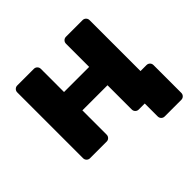

<svg xmlns="http://www.w3.org/2000/svg" viewBox="-158 -686 970 970"><g transform="rotate(-45 327.0 -201.0)"><path d="M499.5 117.5Q488.9 117.5 481.6 110.3Q474.4 103 474.4 92.4V0H444.4L406.5 -131.1H617.7Q628.4 -131.1 635.6 -123.9Q642.9 -116.6 642.9 -106V92.4Q642.9 103 635.6 110.3Q628.4 117.5 617.7 117.5ZM83.6 0Q73 0 65.8 -7.2Q58.5 -14.5 58.5 -25.1V-494.9Q58.5 -505.5 65.8 -512.8Q73 -520 83.6 -520H201.9Q212.5 -520 219.7 -512.8Q227 -505.5 227 -494.9V-329.4H406.5V-494.9Q406.5 -505.5 413.8 -512.8Q421 -520 431.6 -520H549.9Q560.5 -520 567.7 -512.8Q575 -505.5 575 -494.9V-25.1Q575 -14.5 567.7 -7.2Q560.5 0 549.9 0H431.6Q421 0 413.8 -7.2Q406.5 -14.5 406.5 -25.1V-198.3H227V-25.1Q227 -14.5 219.7 -7.2Q212.5 0 201.9 0Z"/></g></svg>

Font: Rubik Light
Style: Regular
Weight: 300
Designer: Hubert and Fischer
Foundry: Hubert and Fischer
Version: Version 2.300;gftools[0.9.30]